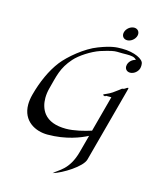

<svg xmlns="http://www.w3.org/2000/svg" viewBox="-145 -892 976 1215"><g transform="rotate(15 343.0 -284.5)"><path d="M613.5 -751.5C620 -775.9 604.9 -795.9 580.9 -795.9C556.5 -795.9 531.1 -775.9 524.6 -751.5C517.9 -726.6 532.7 -707.1 557.1 -707.1C581.1 -707.1 606.8 -726.6 613.5 -751.5ZM685.2 -587.9C683.1 -616.1 623.6 -647.5 541 -647.5C502.7 -647.5 469.9 -645.9 390.9 -615.7C309.5 -585.4 217 -506.3 176.2 -454.1C127.6 -391.1 91.6 -309.6 67.6 -220.2C61 -195.4 57.9 -172.9 57.9 -152.7C57.9 -43.5 146.1 0 224.4 0C346.5 0 436 -37.1 481.4 -60.5L451 52.7C417.3 178.7 349.3 197.3 319.8 227.1C381.5 208.5 496.9 136.7 510.2 86.9L639.1 -394C642.4 -406.3 646 -418 642.6 -418C636.7 -418 629.9 -412.6 623.4 -408.2C617.3 -403.8 605.8 -402.8 605.8 -402.8C605.8 -402.8 579.7 -381.8 554.6 -364.7C533.4 -349.6 501.5 -339.8 500 -335.9C498.5 -332 509.8 -328.6 512.7 -328.6C516.1 -328.6 519.2 -333 519.2 -333H554.4L491.2 -97.2C444.2 -82 380.3 -65.9 327.5 -65.9C262.1 -65.9 212.6 -83.5 182.7 -121.1C160.2 -150.1 151.9 -186 151.9 -221C151.9 -243.1 155.3 -264.9 160.4 -284.2C184.4 -373.5 191.8 -426.8 253.5 -496.6C286.5 -534.2 354.9 -578.1 409.2 -596.7C475.3 -617.1 494 -620.3 515.2 -620.3C524.9 -620.3 535.1 -619.6 550.6 -619.6C560.6 -619.6 570.4 -619.9 579.9 -619.9C607 -619.9 630.6 -617.7 642.8 -601.1C621.3 -597.2 601.4 -579.6 595.7 -558.1C594.6 -554.1 594.1 -550.2 594.1 -546.5C594.1 -527.6 607.4 -513.7 628.2 -513.7C652.6 -513.7 677.5 -533.7 684 -558.1C685.3 -563 686.1 -570.8 686.1 -577.6C686.1 -581.7 685.8 -585.5 685.2 -587.9Z"/></g></svg>

Font: Pierce
Style: Oblique
Weight: 400
Italic angle: -15°
Version: Version 0.2.0